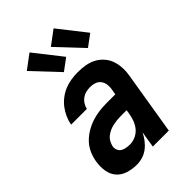

<svg xmlns="http://www.w3.org/2000/svg" viewBox="-229 -859 959 959"><g transform="rotate(-45 250.0 -380.0)"><path d="M152 8Q121 8 91.5 -1Q62 -10 43 -31.5Q24 -53 19 -83.5Q14 -114 19 -146Q23 -172 34 -198Q45 -224 64.5 -244.5Q84 -265 108.5 -279.5Q133 -294 159.5 -302.5Q186 -311 212.5 -314Q239 -317 265 -317H324L329 -345Q332 -362 330 -378.5Q328 -395 318.5 -408Q309 -421 293.5 -426.5Q278 -432 261 -432Q247 -432 232 -428.5Q217 -425 204.5 -416Q192 -407 183.5 -393.5Q175 -380 172 -366H61V-367Q65 -389 75 -411.5Q85 -434 100 -453.5Q115 -473 135 -488Q155 -503 177.5 -512Q200 -521 223.5 -524.5Q247 -528 269 -528Q296 -528 322.5 -523.5Q349 -519 371 -507Q393 -495 409.5 -476Q426 -457 434 -433Q442 -409 443 -382.5Q444 -356 439 -329L385 0H272L286 -87Q277 -68 263.5 -50Q250 -32 232.5 -18.5Q215 -5 194 1.5Q173 8 152 8ZM201 -88Q221 -88 241.5 -98Q262 -108 275 -125Q288 -142 295 -162Q302 -182 305 -202L308 -221H265Q252 -221 238.5 -219.5Q225 -218 211 -215Q197 -212 184 -206Q171 -200 159.5 -191Q148 -182 141 -169Q134 -156 131 -143Q129 -129 134 -117Q139 -105 150 -98.5Q161 -92 174 -90Q187 -88 201 -88ZM391 -577 264 -712 339 -768 453 -623ZM221 -577 94 -712 169 -768 283 -623Z"/></g></svg>

Font: Iosevka Term Curly Oblique
Style: Bold
Weight: 700
Italic angle: -9°
Designer: Belleve Invis
Foundry: Belleve Invis
Version: Version 32.3.0